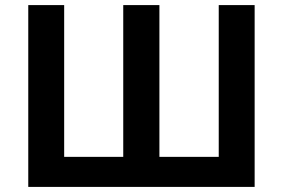

<svg xmlns="http://www.w3.org/2000/svg" viewBox="-20 -734 1111 754"><path d="M980 0H91V-714H232V-118H464V-714H606V-118H839V-714H980Z"/></svg>

Font: Noto Sans UI
Style: Bold
Weight: 700
Designer: Monotype Design Team
Foundry: Monotype Imaging Inc.
Version: Version 1.901